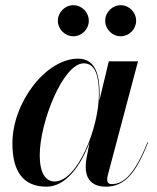

<svg xmlns="http://www.w3.org/2000/svg" viewBox="-20 -690 590 720"><path d="M374.5 -612C374.5 -580.5 401 -554 432.5 -554C464.5 -554 490.5 -580.5 490.5 -612C490.5 -644 464.5 -670.5 432.5 -670.5C401 -670.5 374.5 -644 374.5 -612ZM197 -612C197 -580.5 223.5 -554 255 -554C287 -554 313 -580.5 313 -612C313 -644 287 -670.5 255 -670.5C223.5 -670.5 197 -644 197 -612ZM353.5 -337C353.5 -405 340.5 -470 272.5 -470C152 -470 26.5 -305.5 26.5 -152.5C26.5 -51.5 63.5 10 154.5 10C227 10 282.5 -68 316 -156.5L303.5 -91.5C302.5 -84.5 301.5 -75 301.5 -62.5C301.5 -20 324.5 10 376.5 10C449.5 10 490.5 -43 535.5 -156L533 -156.5C485 -36.5 443.5 0.5 399 0.5C386.5 0.5 382 -6.5 382 -16.5C382 -21 382.5 -26.5 384 -32L497.5 -460H388L352.5 -312.5C353 -321 353.5 -329 353.5 -337ZM351 -337.5C351 -210.5 270.5 -9.5 185 -9.5C150.5 -9.5 129 -41.5 129 -108C129 -231.5 216.5 -452.5 294 -452.5C338.5 -452.5 351 -403 351 -337.5Z"/></svg>

Font: Bodoni* 72pt Medium
Style: Italic
Weight: 500
Italic angle: -13°
Version: Version 2.3